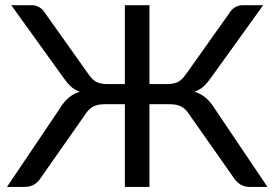

<svg xmlns="http://www.w3.org/2000/svg" viewBox="-20 -738 1084 758"><path d="M105.5 -717.5Q121.5 -717.5 135.2 -709.5Q149 -701.5 157.5 -687L331.5 -442Q347 -420 364 -413Q381 -406 403 -406H473V-717.5H570V-406H640.5Q662.5 -406 679.5 -413Q696.5 -420 712 -442L886 -687Q894.5 -701.5 908.2 -709.5Q922 -717.5 938 -717.5H1019L814 -432.5Q799.5 -411.5 784.5 -397.5Q769.5 -383.5 748 -376Q772.5 -368 791.8 -352.2Q811 -336.5 827.5 -309.5L1036 0H967.5Q945 0 928.8 -10Q912.5 -20 902.5 -36.5L726.5 -287Q713 -308 695.8 -317.2Q678.5 -326.5 652 -326.5H570V0H473V-326.5H391.5Q365 -326.5 347.8 -317.2Q330.5 -308 317 -287L141.5 -36.5Q131.5 -20 115.2 -10Q99 0 76.5 0H7.5L216 -309.5Q232 -336.5 251 -352.2Q270 -368 295 -376Q273.5 -383.5 258.8 -397.5Q244 -411.5 229.5 -432.5L24.5 -717.5Z"/></svg>

Font: Lato Medium
Style: Regular
Weight: 500
Designer: Lukasz Dziedzic
Foundry: tyPoland Lukasz Dziedzic
Version: Version 2.006; 2014-01-15